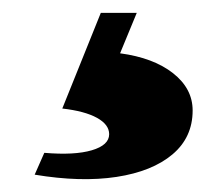

<svg xmlns="http://www.w3.org/2000/svg" viewBox="-20 -29 344 299"><path d="M34 243 49 209Q96 213 123 205Q150 197 150 180Q150 165 131 154.5Q112 144 77 140L137 -9H193L167 54Q219 61 249.5 85Q280 109 280 143Q280 185 248.5 211.5Q217 238 161.5 246.5Q106 255 34 243Z"/></svg>

Font: Platypi Light ExtraBold
Style: Regular
Weight: 800
Version: Version 1.200